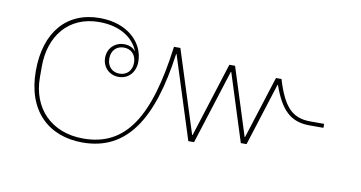

<svg xmlns="http://www.w3.org/2000/svg" viewBox="-60 -696 1609 856"><g transform="rotate(10 744.0 -268.0)"><path d="M350 12C551 12 652 -149 693 -449H695L814 -76H840L947 -413H949L1046 -108H1072L1162 -392H1164C1202 -285 1247 -239 1334 -239H1397V-257H1334C1252 -257 1211 -301 1175 -421H1150L1060 -138H1058L961 -443H935L828 -106H826L707 -479H678C636 -156 543 -6 350 -6C205 -6 113 -102 113 -242V-292C113 -426 191 -530 331 -530C427 -530 487 -487 510 -430H509C498 -444 480 -452 458 -452C416 -452 384 -421 384 -378C384 -335 416 -304 458 -304C502 -304 533 -338 533 -386C533 -471 458 -548 331 -548C181 -548 90 -442 90 -267C90 -86 196 12 350 12ZM459 -319C425 -319 403 -343 403 -378C403 -413 425 -437 459 -437C493 -437 515 -413 515 -378C515 -343 493 -319 459 -319Z"/></g></svg>

Font: IBM Plex Sans Thai Looped Thin
Style: Regular
Weight: 100
Designer: Mike Abbink, Paul van der Laan, Pieter van Rosmalen, Ben Mitchell, Mark Frömberg
Foundry: Bold Monday
Version: Version 1.1